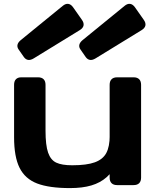

<svg xmlns="http://www.w3.org/2000/svg" viewBox="-20 -967 821 1002"><path d="M716.3 -524.4V-40Q716.3 -21 706.3 -11Q696.3 -1 677.2 -1H591.3Q572.3 -1 562.3 -11Q552.2 -21 552.2 -40V-524.4Q552.2 -543.5 562.3 -553.5Q572.3 -563.5 591.3 -563.5H677.2Q696.3 -563.5 706.3 -553.5Q716.3 -543.5 716.3 -524.4ZM217.6 -524.4V-285.3Q217.6 -208.7 231.1 -170.3Q244.5 -131.8 273.7 -118.2Q302.8 -104.5 357.2 -104.5Q432.8 -104.5 475 -120Q517.3 -135.5 534.9 -168.8Q552.5 -202.1 552.5 -259.3L593.6 -119.6Q570 -72 536.7 -42.5Q503.4 -13 456.7 0.8Q410.1 14.6 345.5 14.6Q236.9 14.6 174 -9.4Q111.1 -33.5 82.3 -90.9Q53.5 -148.3 53.5 -251V-524.4Q53.5 -543.5 63.2 -553.5Q72.9 -563.5 91.1 -563.5H178.5Q197.6 -563.5 207.6 -553.5Q217.6 -543.5 217.6 -524.4ZM361.5 -929 407.3 -863.8Q418.8 -847.9 416 -833.9Q413.2 -819.9 396 -809.6L156 -662.3Q139.9 -652.6 127.2 -654.3Q114.5 -656.1 105.2 -668.5L77.5 -708.2Q68.6 -720.6 71.3 -733.3Q74 -745.9 88.4 -757.7L306.8 -935.9Q321.9 -948.6 336.1 -946.8Q350.3 -944.9 361.5 -929ZM684.3 -929 730.1 -863.8Q741.6 -847.9 738.8 -833.9Q735.9 -819.9 718.8 -809.6L478.7 -662.3Q462.7 -652.6 450 -654.3Q437.2 -656.1 427.9 -668.5L400.3 -708.2Q391.3 -720.6 394 -733.3Q396.8 -745.9 411.1 -757.7L629.6 -935.9Q644.6 -948.6 658.8 -946.8Q673 -944.9 684.3 -929Z"/></svg>

Font: Gyrochrome
Style: Regular
Weight: 400
Designer: David Moles
Foundry: David Moles
Version: Version 1.005;Glyphs 3.2.3 (3260)